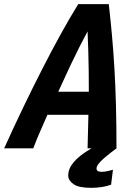

<svg xmlns="http://www.w3.org/2000/svg" viewBox="-55 -713 635 923"><path d="M384 190Q323 190 298 172Q273 154 273 131Q273 115 279 99.5Q285 84 298 68Q311 52 332.5 35Q354 18 385 0H366L370 -161H173Q157 -124 139 -83.5Q121 -43 105 0H-35Q12 -104 58 -199.5Q104 -295 148.5 -382Q193 -469 236 -547Q279 -625 321 -693H468Q476 -622 483 -546Q490 -470 495 -385.5Q500 -301 502.5 -205.5Q505 -110 505 0Q470 26 448.5 44.5Q427 63 418 75.5Q409 88 409 97Q409 105 415 109Q421 113 434 113Q448 113 464.5 109Q481 105 488 103L479 175Q460 182 435 186Q410 190 384 190ZM225 -272H372Q372 -320 371.5 -368.5Q371 -417 369.5 -465.5Q368 -514 366 -562Q346 -525 327 -487.5Q308 -450 284 -399.5Q260 -349 225 -272Z"/></svg>

Font: Ubuntu Sans Mono
Style: Bold Italic
Weight: 700
Italic angle: -13.5°
Monospace: yes
Designer: Dalton Maag Ltd
Foundry: Dalton Maag Ltd
Version: Version 1.006